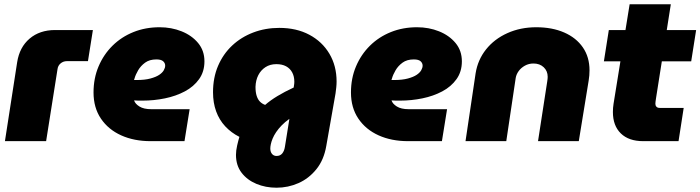

<svg xmlns="http://www.w3.org/2000/svg" viewBox="-20 -658 3265 895"><path d="M3 0 60 -368Q71 -438 118 -478Q165 -518 237 -518H413L390 -373H292Q275 -373 262.5 -362.5Q250 -352 248 -335L195 0Z M682 0Q605 0 545 -27Q485 -54 450.5 -105Q416 -156 416 -227Q416 -293 439.5 -348.5Q463 -404 504.5 -445Q546 -486 602 -508.5Q658 -531 724 -531Q779 -531 826.5 -512Q874 -493 903.5 -457.5Q933 -422 933 -372Q933 -324 908 -289Q883 -254 841.5 -232Q800 -210 749 -199.5Q698 -189 645 -189Q635 -189 625 -189Q615 -189 605 -190Q610 -174 630 -161.5Q650 -149 685 -149H864L840 0ZM605 -285Q608 -285 611 -285Q614 -285 617 -285Q655 -285 681 -292Q707 -299 722 -309Q737 -319 743.5 -330.5Q750 -342 750 -352Q750 -364 740.5 -372.5Q731 -381 709 -381Q677 -381 656.5 -366Q636 -351 624 -330.5Q612 -310 607 -292Q606 -290 605.5 -288Q605 -286 605 -285Z M1269 217Q1218 217 1175 199Q1132 181 1106 147Q1080 113 1080 64Q1080 44 1085.5 20Q1091 -4 1096 -20Q1058 -39 1030 -69Q1002 -99 987.5 -139Q973 -179 973 -228Q973 -296 996.5 -351Q1020 -406 1062 -445.5Q1104 -485 1160.5 -506.5Q1217 -528 1282 -528Q1362 -528 1422 -496Q1482 -464 1515.5 -407.5Q1549 -351 1549 -278Q1549 -265 1547.5 -250.5Q1546 -236 1544 -222L1501 22Q1490 87 1455 130.5Q1420 174 1371.5 195.5Q1323 217 1269 217ZM1269 69Q1286 69 1295.5 57.5Q1305 46 1308 27L1329 -104Q1308 -89 1293 -73.5Q1278 -58 1267.5 -42.5Q1257 -27 1251 -12.5Q1245 2 1242.5 14Q1240 26 1240 34Q1240 50 1248 59.5Q1256 69 1269 69ZM1216 -169Q1240 -190 1273 -210Q1306 -230 1349 -250L1350 -257Q1351 -262 1351.5 -267.5Q1352 -273 1352 -277Q1352 -302 1342 -320.5Q1332 -339 1313.5 -349Q1295 -359 1268 -359Q1239 -359 1217.5 -345Q1196 -331 1184 -307.5Q1172 -284 1171 -253Q1171 -228 1176.5 -211Q1182 -194 1192 -184Q1202 -174 1216 -169Z M1882 0Q1805 0 1745 -27Q1685 -54 1650.5 -105Q1616 -156 1616 -227Q1616 -293 1639.5 -348.5Q1663 -404 1704.5 -445Q1746 -486 1802 -508.5Q1858 -531 1924 -531Q1979 -531 2026.5 -512Q2074 -493 2103.5 -457.5Q2133 -422 2133 -372Q2133 -324 2108 -289Q2083 -254 2041.5 -232Q2000 -210 1949 -199.5Q1898 -189 1845 -189Q1835 -189 1825 -189Q1815 -189 1805 -190Q1810 -174 1830 -161.5Q1850 -149 1885 -149H2064L2040 0ZM1805 -285Q1808 -285 1811 -285Q1814 -285 1817 -285Q1855 -285 1881 -292Q1907 -299 1922 -309Q1937 -319 1943.5 -330.5Q1950 -342 1950 -352Q1950 -364 1940.5 -372.5Q1931 -381 1909 -381Q1877 -381 1856.5 -366Q1836 -351 1824 -330.5Q1812 -310 1807 -292Q1806 -290 1805.5 -288Q1805 -286 1805 -285Z M2150 0 2197 -316Q2207 -379 2245.5 -427.5Q2284 -476 2345 -503.5Q2406 -531 2480 -531Q2554 -531 2610 -506.5Q2666 -482 2697 -437Q2728 -392 2728 -330Q2728 -319 2727 -306Q2726 -293 2724 -282L2678 0H2488L2531 -279Q2532 -284 2532.5 -290.5Q2533 -297 2533 -300Q2533 -327 2514.5 -344.5Q2496 -362 2467 -362Q2445 -362 2427 -352Q2409 -342 2398 -327Q2387 -312 2384 -295L2340 0Z M2978 0Q2911 0 2874 -36Q2837 -72 2837 -136Q2837 -155 2840 -174L2915 -638H3107L3038 -200Q3035 -181 3035 -174Q3035 -166 3040 -160.5Q3045 -155 3055 -155H3167L3143 0ZM2795 -372 2818 -518H3225L3202 -372Z"/></svg>

Font: MuseoModerno Thin Black
Style: Italic
Weight: 900
Italic angle: -9°
Version: Version 1.003